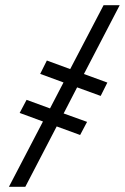

<svg xmlns="http://www.w3.org/2000/svg" viewBox="-20 -714 484 744"><path d="M252 -446.3 381.3 -693.8H443.8L305.2 -427.2L396 -394L370.1 -342.3L278.8 -375.5L226.6 -274.4L317.4 -241.7L290.5 -190.9L199.7 -224.1L78.1 9.8H14.6L146.5 -243.2L56.2 -276.4L83 -327.1L173.8 -293.9L226.1 -394.5L135.7 -427.7L161.6 -479.5Z"/></svg>

Font: Tinos
Style: Bold Italic
Weight: 700
Italic angle: -16.333°
Designer: Steve Matteson
Foundry: Monotype Imaging Inc.
Version: Version 1.23